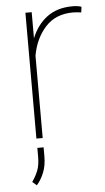

<svg xmlns="http://www.w3.org/2000/svg" viewBox="-53 -573 440 803"><g transform="rotate(-5 167.0 -171.5)"><path d="M319.8 -532.7 316.9 -509.3Q309.1 -510.3 300.5 -511.2Q292 -512.2 282.7 -512.2Q209 -512.2 166 -464.6Q123 -417 110.4 -345.7V0H84V-528.3H110.4V-418.5Q132.3 -473.6 175 -505.9Q217.8 -538.1 282.7 -538.1Q294.9 -538.1 304.2 -536.6Q313.5 -535.2 319.8 -532.7ZM110.8 39.1V76.7Q110.8 115.2 99.1 144.5Q87.4 173.8 68.8 194.8L50.8 179.2Q67.9 154.8 76.2 132.1Q84.5 109.4 84.5 77.6V39.1Z"/></g></svg>

Font: Vazirmatn UI FD Thin
Style: Regular
Weight: 100
Designer: Saber Rastikerdar
Foundry: Saber Rastikerdar
Version: Version 33.003